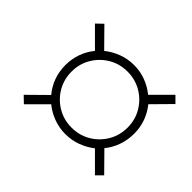

<svg xmlns="http://www.w3.org/2000/svg" viewBox="-103 -711 705 705"><g transform="rotate(45 249.5 -359.0)"><path d="M84 -150 59 -174 131 -245Q90 -294 90 -360Q90 -392 100.5 -421Q111 -450 130 -473L59 -544L84 -568L154 -497Q178 -516 207 -527Q236 -538 269 -538Q301 -538 330 -527Q359 -516 382 -497L453 -568L477 -544L407 -473Q426 -450 436.5 -421Q447 -392 447 -360Q447 -327 436.5 -297.5Q426 -268 407 -245L477 -174L453 -150L383 -220Q360 -202 331 -191Q302 -180 269 -180Q237 -180 207.5 -191Q178 -202 155 -221ZM268 -213Q309 -213 342 -232.5Q375 -252 394.5 -285Q414 -318 414 -359Q414 -399 394.5 -432Q375 -465 342 -484.5Q309 -504 268 -504Q228 -504 195 -484.5Q162 -465 142.5 -432Q123 -399 123 -359Q123 -318 142.5 -285Q162 -252 195 -232.5Q228 -213 268 -213Z"/></g></svg>

Font: Noto Serif Display SemiCondensed ExtraLight
Style: Italic
Weight: 200
Width: 4
Italic angle: -12°
Designer: Monotype Design Team
Foundry: Monotype Imaging Inc.
Version: Version 2.009